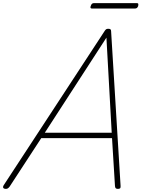

<svg xmlns="http://www.w3.org/2000/svg" viewBox="-63 -1200 915 1234"><path d="M-26 14Q-37 14 -41.5 8Q-46 2 -39 -10L611 -1003Q615 -1009 619.5 -1012Q624 -1015 633 -1015Q643 -1015 647 -1011.5Q651 -1008 651 -1000L712 -5Q713 6 709 10Q705 14 695 14Q685 14 681 10Q677 6 676 -4L657 -312H202L-1 -1Q-7 7 -12.5 10.5Q-18 14 -26 14ZM225 -347H655L621 -958ZM529 -1145Q521 -1145 519 -1149Q517 -1153 520 -1161Q523 -1171 528 -1175.5Q533 -1180 541 -1180H816Q824 -1180 825.5 -1175.5Q827 -1171 825 -1161Q822 -1153 817 -1149Q812 -1145 803 -1145Z"/></svg>

Font: Playwrite US Trad Thin
Style: Regular
Weight: 250
Designer: Veronika Burian, José Scaglione
Foundry: TypeTogether
Version: Version 1.003